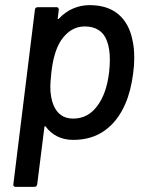

<svg xmlns="http://www.w3.org/2000/svg" viewBox="-20 -537 581 748"><path d="M503 -312Q503 -281 499 -253Q490 -182 468 -132Q439 -65 388 -28.5Q337 8 265 8Q231 8 203.5 -5.5Q176 -19 158 -44Q156 -46 154.5 -45Q153 -44 153 -42L125 181Q123 191 114 191H41Q36 191 33.5 188Q31 185 32 181L116 -499Q116 -503 119 -506Q122 -509 127 -509H200Q209 -509 209 -499L205 -466Q204 -464 205.5 -463Q207 -462 209 -464Q233 -490 264 -503.5Q295 -517 329 -517Q399 -517 441 -481.5Q483 -446 496 -381Q503 -352 503 -312ZM405 -255Q408 -282 408 -304Q408 -349 396 -379Q386 -406 364 -420Q342 -434 310 -434Q255 -434 218 -380Q189 -336 180 -254Q176 -214 176 -200Q176 -157 189 -126Q211 -75 265 -75Q322 -75 358 -123Q395 -171 405 -255Z"/></svg>

Font: Barlow Medium
Style: Italic
Weight: 500
Italic angle: -7°
Designer: Jeremy Tribby
Foundry: Tribby Type
Version: Version 1.408